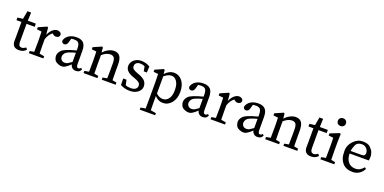

<svg xmlns="http://www.w3.org/2000/svg" viewBox="-9 -1751 6030 3014"><g transform="rotate(20 3005.5 -244.5)"><path d="M91.8 -419.9H8.8V-463.9L98.1 -475.1L123 -610.8H184.1L179.2 -473.1H313V-419.9H176.8V-116.2Q176.8 -42 231.9 -42Q261.7 -42 298.8 -69.8L323.2 -43Q282.7 9.8 205.1 9.8Q90.8 9.8 90.8 -104L91.8 -189Z M526.9 -210Q526.9 -127 528.8 -50.8L610.8 -36.1V0H368.7V-36.1L440.9 -48.8Q442.9 -125 442.9 -210V-261.2Q442.9 -315.4 439.5 -386.2L360.8 -395V-430.2L499.5 -491.2L514.6 -481L525.9 -363.8Q551.8 -423.8 590.3 -457.5Q628.9 -491.2 669.9 -491.2Q691.9 -491.2 712.4 -479.5Q732.9 -467.8 737.8 -441.9Q737.8 -417 720.7 -402.6Q703.6 -388.2 674.3 -388.2Q645 -388.2 613.8 -419.9Q552.7 -374.5 526.9 -289.1Z M1178.2 -42Q1201.2 -42 1220.2 -64.9L1240.2 -43Q1223.1 -10.7 1203.4 -0.5Q1183.6 9.8 1150.4 9.8Q1117.2 9.8 1093.3 -10.5Q1069.3 -30.8 1062.5 -64.9Q1019 -21.5 975.8 3.9Q932.6 29.3 873.3 9.8Q814 -9.8 798.1 -44.9Q782.2 -80.1 782.2 -106Q782.2 -157.2 826.2 -202.4Q870.1 -247.6 1060.5 -296.9V-324.2Q1060.5 -393.6 1039.6 -419.2Q1018.6 -444.8 967.3 -444.8Q940.9 -444.8 916.5 -439.9L896.5 -370.1Q882.3 -322.3 842.3 -321.8Q821.3 -321.8 809.3 -333.5Q797.4 -345.2 795.4 -365.2Q809.6 -422.4 861.3 -456.8Q913.1 -491.2 991.2 -491.2Q1069.3 -491.2 1107.4 -451.2Q1145.5 -411.1 1145.5 -314.9V-101.1Q1145.5 -42 1178.2 -42ZM890.1 -74.2Q913.1 -50.8 944.3 -50.8Q975.6 -50.8 994.6 -61Q1013.7 -71.3 1060.5 -105V-258.8Q922.4 -222.2 896.7 -189.2Q871.1 -156.2 871.1 -126Q871.1 -95.7 890.1 -74.2Z M1580.1 -419.9Q1513.7 -419.9 1442.4 -356.9V-210Q1442.4 -126 1444.3 -49.8L1514.2 -36.1V0H1282.2V-36.1L1356.4 -49.8Q1358.4 -126 1358.4 -210V-261.2Q1358.4 -315.4 1355 -386.2L1276.4 -395V-430.2L1415 -491.2L1430.2 -481L1438 -399.9Q1475.1 -440.9 1522.7 -466.1Q1570.3 -491.2 1618.2 -491.2Q1683.1 -491.2 1714.6 -448Q1746.1 -404.8 1746.1 -306.2V-210Q1746.1 -126 1748 -49.8L1818.4 -36.1V0H1586.4V-36.1L1660.2 -49.8Q1662.1 -124 1662.1 -210V-297.9Q1662.1 -365.7 1643.1 -392.8Q1624 -419.9 1580.1 -419.9Z M2076.2 -288.1 2106 -276.9Q2182.1 -249 2212.6 -212.4Q2243.2 -175.8 2243.2 -122.1Q2243.2 -68.4 2191.9 -26.6Q2140.6 15.1 2056.6 15.1Q1973.1 15.1 1898.9 -23.9L1896 -132.8H1951.2L1970.2 -46.9Q2005.4 -30.8 2057.1 -30.8Q2108.9 -30.8 2136.5 -52Q2164.1 -73.2 2164.1 -106.4Q2164.1 -139.6 2140.6 -158.9Q2117.2 -178.2 2069.3 -195.8L2022.9 -212.9Q1902.3 -256.8 1902.3 -346.2Q1902.3 -404.8 1950.9 -448Q1999.5 -491.2 2074.2 -491.2Q2148.9 -491.2 2217.3 -450.2L2213.4 -348.1H2161.1L2146 -428.2Q2109.9 -445.3 2069.8 -445.3Q2029.8 -445.3 2006.3 -425.5Q1982.9 -405.8 1982.9 -374Q1982.9 -342.3 2003.4 -324.7Q2023.9 -307.1 2076.2 -288.1Z M2472.2 27.8Q2472.2 107.9 2474.1 188L2564.9 203.1V237.8H2308.1V203.1L2388.2 189Q2390.1 106.9 2390.1 27.8V-261.2Q2390.1 -315.4 2386.7 -386.2L2309.1 -395V-430.2L2447.8 -491.2L2462.9 -481L2468.8 -416Q2537.6 -491.2 2620.6 -491.2Q2703.6 -491.2 2757.3 -422.4Q2811 -353.5 2811 -240.2Q2811 -127 2752.9 -55.9Q2694.8 15.1 2611.8 15.1Q2528.8 15.1 2472.2 -49.8ZM2475.1 -378.9V-92.8Q2530.3 -42 2587.4 -42Q2644.5 -42 2682.9 -91.8Q2721.2 -141.6 2721.2 -236.3Q2721.2 -331.1 2686 -382.6Q2650.9 -434.1 2595.7 -434.1Q2540.5 -434.1 2475.1 -378.9Z M3297.4 -42Q3320.3 -42 3339.4 -64.9L3359.4 -43Q3342.3 -10.7 3322.5 -0.5Q3302.7 9.8 3269.5 9.8Q3236.3 9.8 3212.4 -10.5Q3188.5 -30.8 3181.6 -64.9Q3138.2 -21.5 3095 3.9Q3051.8 29.3 2992.4 9.8Q2933.1 -9.8 2917.2 -44.9Q2901.4 -80.1 2901.4 -106Q2901.4 -157.2 2945.3 -202.4Q2989.3 -247.6 3179.7 -296.9V-324.2Q3179.7 -393.6 3158.7 -419.2Q3137.7 -444.8 3086.4 -444.8Q3060.1 -444.8 3035.6 -439.9L3015.6 -370.1Q3001.5 -322.3 2961.4 -321.8Q2940.4 -321.8 2928.5 -333.5Q2916.5 -345.2 2914.6 -365.2Q2928.7 -422.4 2980.5 -456.8Q3032.2 -491.2 3110.4 -491.2Q3188.5 -491.2 3226.6 -451.2Q3264.6 -411.1 3264.6 -314.9V-101.1Q3264.6 -42 3297.4 -42ZM3009.3 -74.2Q3032.2 -50.8 3063.5 -50.8Q3094.7 -50.8 3113.8 -61Q3132.8 -71.3 3179.7 -105V-258.8Q3041.5 -222.2 3015.9 -189.2Q2990.2 -156.2 2990.2 -126Q2990.2 -95.7 3009.3 -74.2Z M3561.5 -210Q3561.5 -127 3563.5 -50.8L3645.5 -36.1V0H3403.3V-36.1L3475.6 -48.8Q3477.5 -125 3477.5 -210V-261.2Q3477.5 -315.4 3474.1 -386.2L3395.5 -395V-430.2L3534.2 -491.2L3549.3 -481L3560.5 -363.8Q3586.4 -423.8 3625 -457.5Q3663.6 -491.2 3704.6 -491.2Q3726.6 -491.2 3747.1 -479.5Q3767.6 -467.8 3772.5 -441.9Q3772.5 -417 3755.4 -402.6Q3738.3 -388.2 3709 -388.2Q3679.7 -388.2 3648.4 -419.9Q3587.4 -374.5 3561.5 -289.1Z M4212.9 -42Q4235.8 -42 4254.9 -64.9L4274.9 -43Q4257.8 -10.7 4238 -0.5Q4218.3 9.8 4185.1 9.8Q4151.9 9.8 4127.9 -10.5Q4104 -30.8 4097.2 -64.9Q4053.7 -21.5 4010.5 3.9Q3967.3 29.3 3908 9.8Q3848.6 -9.8 3832.8 -44.9Q3816.9 -80.1 3816.9 -106Q3816.9 -157.2 3860.8 -202.4Q3904.8 -247.6 4095.2 -296.9V-324.2Q4095.2 -393.6 4074.2 -419.2Q4053.2 -444.8 4002 -444.8Q3975.6 -444.8 3951.2 -439.9L3931.2 -370.1Q3917 -322.3 3877 -321.8Q3856 -321.8 3844 -333.5Q3832 -345.2 3830.1 -365.2Q3844.2 -422.4 3896 -456.8Q3947.8 -491.2 4025.9 -491.2Q4104 -491.2 4142.1 -451.2Q4180.2 -411.1 4180.2 -314.9V-101.1Q4180.2 -42 4212.9 -42ZM3924.8 -74.2Q3947.8 -50.8 3979 -50.8Q4010.3 -50.8 4029.3 -61Q4048.3 -71.3 4095.2 -105V-258.8Q3957 -222.2 3931.4 -189.2Q3905.8 -156.2 3905.8 -126Q3905.8 -95.7 3924.8 -74.2Z M4614.7 -419.9Q4548.3 -419.9 4477.1 -356.9V-210Q4477.1 -126 4479 -49.8L4548.8 -36.1V0H4316.9V-36.1L4391.1 -49.8Q4393.1 -126 4393.1 -210V-261.2Q4393.1 -315.4 4389.6 -386.2L4311 -395V-430.2L4449.7 -491.2L4464.8 -481L4472.7 -399.9Q4509.8 -440.9 4557.4 -466.1Q4605 -491.2 4652.8 -491.2Q4717.8 -491.2 4749.3 -448Q4780.8 -404.8 4780.8 -306.2V-210Q4780.8 -126 4782.7 -49.8L4853 -36.1V0H4621.1V-36.1L4694.8 -49.8Q4696.8 -124 4696.8 -210V-297.9Q4696.8 -365.7 4677.7 -392.8Q4658.7 -419.9 4614.7 -419.9Z M4969.7 -419.9H4886.7V-463.9L4976.1 -475.1L5001 -610.8H5062L5057.1 -473.1H5190.9V-419.9H5054.7V-116.2Q5054.7 -42 5109.9 -42Q5139.6 -42 5176.8 -69.8L5201.2 -43Q5160.6 9.8 5083 9.8Q4968.8 9.8 4968.8 -104L4969.7 -189Z M5470.7 0H5238.8V-36.1L5313.5 -49.8Q5315.4 -126 5315.4 -210V-259.8Q5315.4 -300.8 5314.5 -328.4Q5313.5 -356 5312.5 -386.2L5233.4 -395V-430.2L5387.7 -491.2L5402.8 -481L5399.4 -345.2V-210Q5399.4 -113.3 5401.9 -49.8L5470.7 -36.1ZM5404.8 -616Q5385.7 -598.1 5356.7 -598.1Q5327.6 -598.1 5308.6 -616Q5289.6 -633.8 5289.6 -662.8Q5289.6 -691.9 5308.6 -709.5Q5327.6 -727.1 5356.7 -727.1Q5385.7 -727.1 5404.8 -709.5Q5423.8 -691.9 5423.8 -662.8Q5423.8 -633.8 5404.8 -616Z M5958.5 -242.2H5638.7Q5640.6 -149.4 5684.6 -99.1Q5728.5 -48.8 5800.3 -48.8Q5848.1 -48.8 5880.4 -68.8Q5912.6 -88.9 5939.5 -121.1L5963.4 -102.1Q5937.5 -47.9 5888.9 -16.4Q5840.3 15.1 5780.8 15.1Q5721.2 15.1 5679.9 -2Q5638.7 -19 5609.6 -51.5Q5580.6 -84 5564.5 -129.9Q5548.3 -175.8 5548.3 -260.7Q5548.3 -345.7 5615.5 -418.5Q5682.6 -491.2 5771 -491.2Q5859.4 -491.2 5897.9 -453.1Q5936.5 -415 5950.9 -378.9Q5965.3 -342.8 5965.3 -305.2Q5965.3 -267.6 5958.5 -242.2ZM5822.3 -285.2Q5858.4 -285.2 5870.4 -300Q5882.3 -314.9 5882.3 -336.4Q5882.3 -379.4 5850.6 -412.1Q5818.8 -444.8 5774.4 -444.8Q5695.8 -444.8 5670.2 -386.5Q5644.5 -328.1 5640.6 -285.2Z"/></g></svg>

Font: SourceSerifPro-Regular
Style: Regular
Weight: 400
Designer: Frank Grießhammer
Foundry: Adobe Systems Incorporated
Version: Version 1.014;PS Version 1.0;hotconv 1.0.73;makeotf.lib2.5.5